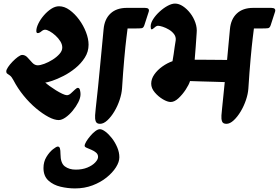

<svg xmlns="http://www.w3.org/2000/svg" viewBox="-20 -669 1558 1073"><path d="M308 2Q284 2 251 -15.5Q218 -33 181.5 -63.5Q145 -94 112 -134.5Q79 -175 55 -221Q45 -240 35.5 -247Q26 -254 20.5 -257.5Q15 -261 15 -270Q15 -279 25 -294Q35 -309 50 -324.5Q65 -340 80 -351Q95 -362 104 -362Q121 -362 134 -347.5Q147 -333 160.5 -318.5Q174 -304 191 -304Q205 -304 228 -312.5Q251 -321 274 -335.5Q297 -350 312.5 -367.5Q328 -385 328 -403Q328 -421 317 -438.5Q306 -456 290 -470.5Q274 -485 258 -494Q242 -503 232 -503Q222 -503 211 -493.5Q200 -484 191 -484Q183 -484 183 -496Q183 -514 194.5 -537.5Q206 -561 225 -583Q244 -605 266 -619.5Q288 -634 310 -634Q340 -634 369 -613Q398 -592 422 -559.5Q446 -527 460.5 -489.5Q475 -452 475 -419Q475 -380 454 -347Q433 -314 401 -288Q369 -262 334.5 -244.5Q300 -227 272 -217.5Q244 -208 233 -208Q241 -200 257.5 -188Q274 -176 292.5 -164.5Q311 -153 328 -145Q345 -137 354 -137Q365 -137 376.5 -147.5Q388 -158 398.5 -168Q409 -178 415 -178Q424 -178 427 -165.5Q430 -153 430 -143Q430 -122 417.5 -97.5Q405 -73 386 -50Q367 -27 346 -12.5Q325 2 308 2ZM539 23Q520 23 515 9Q510 -5 511.5 -25Q513 -45 515 -63Q523 -132 528 -183.5Q533 -235 537.5 -281Q542 -327 547 -380Q552 -433 559 -506Q564 -562 597.5 -593.5Q631 -625 689 -625H790Q818 -625 811 -603L787 -529Q782 -513 772 -511.5Q762 -510 738 -510H693Q692 -502 686.5 -458Q681 -414 674.5 -341.5Q668 -269 662 -175Q660 -145 648.5 -110.5Q637 -76 619 -46Q601 -16 580 3.5Q559 23 539 23Z M223 270Q223 235 239.5 208Q256 181 275.5 165.5Q295 150 303 150Q312 150 315 160.5Q318 171 318 191Q318 243 342.5 261Q367 279 403 279Q440 279 468 267.5Q496 256 512 239Q528 222 528 208Q528 193 516.5 183.5Q505 174 490.5 168Q476 162 464.5 157Q453 152 453 146Q453 137 462 122Q471 107 484.5 91Q498 75 512.5 64Q527 53 538 53Q551 53 569.5 67Q588 81 605.5 103.5Q623 126 635 154Q647 182 647 210Q647 236 628 266Q609 296 575.5 323Q542 350 497 367Q452 384 399 384Q359 384 318.5 374.5Q278 365 250.5 340Q223 315 223 270Z M822 -521.5Q822 -540 836 -562Q850 -584 872 -604.1Q893.9 -624.2 917 -636.6Q940 -649 958.2 -649Q980 -649 1002.5 -634Q1025 -619 1043.5 -595Q1062 -571 1072 -542Q1082 -513 1079 -484Q1077 -449 1074 -411Q1071 -373 1068 -335Q1099 -335 1132.5 -335Q1166 -335 1196.7 -334.5Q1227.3 -334 1249 -334L1265 -506Q1270 -562 1303.5 -593.5Q1337 -625 1395 -625H1496Q1524 -625 1517 -603L1493 -529Q1488.1 -513 1477.8 -511.5Q1467.5 -510 1444 -510H1399Q1398 -502.1 1392.5 -457.4Q1387 -412.8 1380.5 -340.4Q1374 -268 1368 -174Q1366 -144 1354.5 -110Q1343 -76 1325 -46Q1307 -16 1286 3.5Q1265 23 1245.5 23Q1226 23 1221 9.5Q1216 -4 1217.5 -24Q1219 -44 1221 -62Q1225 -98 1228.5 -135.5Q1232 -173 1236 -210.2Q1213 -211 1176.9 -212Q1140.8 -213 1104.2 -214Q1067.7 -215 1042 -216Q1036 -196 1018 -168.5Q1000 -141 977.5 -120Q955 -99 934 -99Q916 -99 890.5 -114Q865 -129 845 -152.5Q825 -176 825 -201.4Q825 -228 842.5 -253Q860 -278 887.5 -297.5Q915 -317 944 -327Q948 -347 950.5 -366.5Q953 -386 956 -406Q959 -426 962 -444Q964 -463 952.9 -478Q941.8 -493 924.2 -503.5Q906.6 -514 889.4 -519.5Q872.3 -525 863.2 -525Q854.2 -525 843.6 -515Q833 -505 827 -505Q822 -505 822 -521.5Z"/></svg>

Font: Alkatra
Style: Regular
Weight: 400
Designer: Suman Bhandary
Version: Version 1.100;gftools[0.9.22]